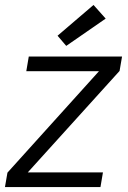

<svg xmlns="http://www.w3.org/2000/svg" viewBox="-25 -754 518 774"><path d="M-5 0 5 -58 374 -467H81L91 -526H467L457 -468L87 -59H390L380 0ZM242 -569 207 -610 352 -734 401 -679Z"/></svg>

Font: DM Sans 9pt Light
Style: Italic
Weight: 300
Italic angle: -10°
Version: Version 4.004;gftools[0.9.30]